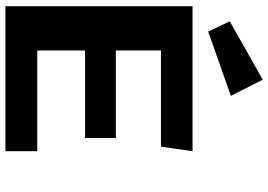

<svg xmlns="http://www.w3.org/2000/svg" viewBox="-161 -832 993 711"><g transform="rotate(90 335.5 -476.5)"><path d="M3 0V-693H540L523 -576H167V-409H491V-295H167V-118H540V0ZM59 -831 275 -953 335 -835 97 -751Z"/></g></svg>

Font: Fix15 Mono
Style: Bold
Weight: 700
Designer: Carrois Corporate & Edenspiekermann AG
Foundry: Carrois Corporate GbR & Edenspiekermann AG
Version: Version 3.206